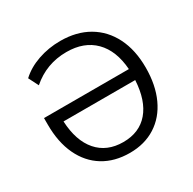

<svg xmlns="http://www.w3.org/2000/svg" viewBox="-159 -886 1068 1060"><g transform="rotate(-30 375.0 -356.0)"><path d="M688 -357Q688 -246 650 -163.5Q612 -81 542 -36.5Q472 8 378 8Q281 8 210 -35.5Q139 -79 100.5 -160.5Q62 -242 62 -354V-396H603Q594 -518 528.5 -584Q463 -650 351 -650Q223 -650 128 -567L96 -630Q142 -673 209.5 -696.5Q277 -720 352 -720Q455 -720 530.5 -676Q606 -632 647 -550.5Q688 -469 688 -357ZM603 -326H146Q152 -200 212 -131Q272 -62 376 -62Q479 -62 537.5 -130.5Q596 -199 603 -326Z"/></g></svg>

Font: Muli
Style: Regular
Weight: 400
Designer: Vernon Adams
Foundry: Vernon Adams
Version: Version 2.000